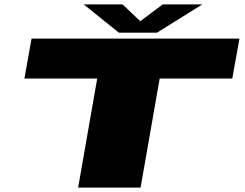

<svg xmlns="http://www.w3.org/2000/svg" viewBox="-20 -850 1109 870"><path d="M334 0H617L703.5 -494H1032.5L1065 -675H123L90.5 -494H420.5ZM518.5 -702H691.5L896.5 -830H717.5L615.5 -754L535.5 -830H359.5Z"/></svg>

Font: Anybody ExtraExpanded Black
Style: Italic
Weight: 900
Width: 8
Italic angle: -10°
Version: Version 1.113;gftools[0.9.25]